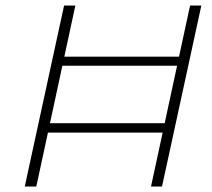

<svg xmlns="http://www.w3.org/2000/svg" viewBox="-20 -678 769 698"><path d="M529 0 671 -658H712L569 0ZM70 0 213 -658H254L112 0ZM128 -196 135 -230H606L598 -196ZM181 -439 188 -472H658L651 -439Z"/></svg>

Font: Ysabeau Infant ExtraLight
Style: Italic
Weight: 250
Italic angle: -12°
Designer: Christian Thalmann (Catharsis Fonts)
Version: Version 2.001;gftools[0.9.30]; featfreeze: ss01,ss02,lnum